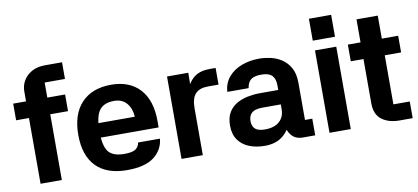

<svg xmlns="http://www.w3.org/2000/svg" viewBox="-68 -950 2595 1191"><g transform="rotate(-10 1229.5 -354.5)"><path d="M239 0H105V-582Q105 -618 123 -649Q141 -680 175.5 -699.5Q210 -719 259 -719H367V-614H239ZM24 -414V-519H351V-414Z M465 -308H753Q750 -360 722 -393.5Q694 -427 642 -427Q578 -427 549.5 -388Q521 -349 521 -257Q521 -166 549 -129Q577 -92 649 -92Q700 -92 720.5 -106Q741 -120 745 -147H883Q876 -77 819.5 -33.5Q763 10 649 10Q522 10 455 -58.5Q388 -127 388 -257Q388 -388 455 -458.5Q522 -529 642 -529Q758 -529 822.5 -458.5Q887 -388 887 -257V-217H464Z M1127 0H993V-519H1127L1126 -448Q1149 -485 1181 -502Q1213 -519 1261 -519H1299V-414H1232Q1179 -414 1153 -386Q1127 -358 1127 -295Z M1835 0H1757Q1711 0 1685.5 -31Q1660 -62 1658 -108H1687Q1668 -53 1625.5 -21.5Q1583 10 1517 10Q1462 10 1418.5 -7.5Q1375 -25 1350 -60.5Q1325 -96 1325 -151Q1325 -201 1344.5 -233.5Q1364 -266 1396 -284Q1428 -302 1466 -309.5Q1504 -317 1541 -317H1658V-346Q1658 -388 1637.5 -408.5Q1617 -429 1572 -429Q1524 -429 1504 -412Q1484 -395 1479 -360H1345Q1348 -414 1380 -452Q1412 -490 1463 -509.5Q1514 -529 1575 -529Q1608 -529 1645 -521Q1682 -513 1714.5 -492Q1747 -471 1768 -434Q1789 -397 1789 -338V-105H1835ZM1455 -157Q1455 -123 1474 -106.5Q1493 -90 1535 -90Q1594 -90 1626 -118.5Q1658 -147 1658 -196V-226H1542Q1496 -226 1475.5 -208.5Q1455 -191 1455 -157Z M2059 -519V0H1925V-519ZM1922 -719H2062V-581H1922Z M2449 -414H2346V-105H2449V0H2365Q2298 0 2255 -32.5Q2212 -65 2212 -135V-414H2132V-519H2212V-664H2346V-519H2449Z"/></g></svg>

Font: 42dot Sans ExtraBold
Style: Regular
Weight: 800
Designer: 42dot
Version: Version 1.000